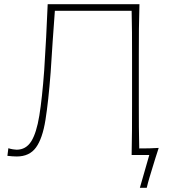

<svg xmlns="http://www.w3.org/2000/svg" viewBox="-20 -733 801 908"><path d="M59 7Q51.5 7 38.8 6.2Q26 5.5 15 4L19.5 -32Q30.5 -28.5 41.5 -26.8Q52.5 -25 58.5 -25Q102.5 -25 127.5 -64.2Q152.5 -103.5 166 -186.5Q179.5 -269.5 189 -399.5Q194 -478.5 198.2 -556Q202.5 -633.5 205.5 -713H639.5Q637.5 -652.5 637 -596.5Q636.5 -540.5 636.5 -475V-238Q636.5 -181 636.8 -131.8Q637 -82.5 638.5 -31Q661 -31 686.5 -31.5Q712 -32 730.5 -33.5Q722 -7.5 714.5 16.2Q707 40 700 63.5Q693 86.5 686.2 109Q679.5 131.5 674 155H641.5L686 0H602.5Q604 -61 604.2 -117Q604.5 -173 604.5 -238V-472Q604.5 -529.5 604.2 -579.8Q604 -630 602.5 -682H239.5Q234 -611 229.2 -539Q224.5 -467 219.5 -390.5Q209 -253.5 195 -165.8Q181 -78 150.2 -35.5Q119.5 7 59 7Z"/></svg>

Font: Commissioner Flair Thin
Style: Regular
Weight: 100
Designer: Kostas Bartsokas
Foundry: Kostas Bartsokas
Version: Version 1.000; ttfautohint (v1.8.3)